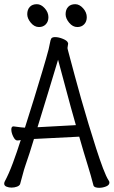

<svg xmlns="http://www.w3.org/2000/svg" viewBox="-21 -888 542 916"><path d="M348 -759Q326 -759 309 -779.5Q292 -800 292 -820Q292 -842 304 -855Q316 -868 338 -868Q358 -868 375.5 -848.5Q393 -829 393 -806Q393 -785 380.5 -772Q368 -759 348 -759ZM165 -759Q143 -759 126 -779.5Q109 -800 109 -820Q109 -842 121 -855Q133 -868 155 -868Q175 -868 192.5 -848.5Q210 -829 210 -806Q210 -785 197.5 -772Q185 -759 165 -759ZM141 -225Q131 -191 120.5 -159Q110 -127 100 -98Q94 -81 87 -54Q80 -27 75 -10Q72 -2 60 2.5Q48 7 34 7Q21 7 10 2.5Q-1 -2 -1 -12Q-1 -17 2 -23Q21 -58 40.5 -110.5Q60 -163 78 -220Q74 -219 69.5 -218.5Q65 -218 62 -218H61Q51 -218 42 -236.5Q33 -255 33 -270Q33 -285 43 -285H44Q55 -284 67.5 -282Q80 -280 98 -279Q120 -347 141.5 -417.5Q163 -488 181.5 -549.5Q200 -611 211 -653Q214 -664 217 -681.5Q220 -699 224 -705Q229 -711 242 -711Q259 -711 279.5 -702.5Q300 -694 303 -684Q304 -683 304 -679Q304 -675 302.5 -669.5Q301 -664 301 -659Q301 -655 302 -653Q304 -645 313 -611.5Q322 -578 335.5 -527.5Q349 -477 366 -417Q383 -357 401.5 -296Q420 -235 437.5 -180.5Q455 -126 470.5 -85Q486 -44 498 -26Q501 -22 501 -17Q501 -5 485 1.5Q469 8 452 8Q442 8 434.5 5.5Q427 3 425 -3Q420 -23 412 -51Q404 -79 398 -98Q378 -162 357 -236ZM341 -291Q316 -378 294 -461.5Q272 -545 256 -603Q237 -540 211 -454Q185 -368 158 -281Z"/></svg>

Font: Moon Stars Kai HW
Style: Regular
Weight: 400
Designer: GuiWonder
Version: Version 1.101